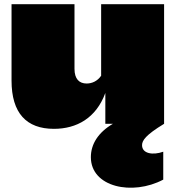

<svg xmlns="http://www.w3.org/2000/svg" viewBox="-20 -590 844 915"><path d="M762 -570H462V-229C444 -203 418 -192 393 -192C358 -192 335 -213 335 -262V-570H35V-206C35 -51 106 24 237 24C345 24 438 -27 482 -147V0H518C448 41 413 97 413 159C413 302 611 344 758 266V133C708 151 657 142 657 102C657 80 673 54 762 0Z"/></svg>

Font: Mattone Black
Style: Regular
Weight: 900
Width: 6
Designer: Nunzio Mazzaferro
Foundry: Collletttivo
Version: Version 2.000;Glyphs 3.2 (3217)